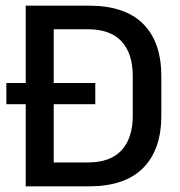

<svg xmlns="http://www.w3.org/2000/svg" viewBox="-20 -659 638 679"><path d="M317 -290.5H2.5V-365.5H317ZM294.5 0H139.5V-84.5H291Q370 -84.5 409.8 -127.5Q449.5 -170.5 449.5 -250.5V-389.5Q449.5 -470 409.8 -512.8Q370 -555.5 291 -555.5H139V-639H294.5Q421.5 -639 486 -574.8Q550.5 -510.5 550.5 -390V-250Q550.5 -129.5 486 -64.8Q421.5 0 294.5 0ZM170 0H71V-639H170Z"/></svg>

Font: Anek Malayalam Medium
Style: Regular
Weight: 500
Designer: Maithili Shingre (Malayalam) & Yesha Goshar (Latin)
Foundry: Ek Type
Version: Version 1.003